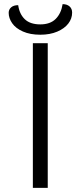

<svg xmlns="http://www.w3.org/2000/svg" viewBox="-20 -909 390 929"><path d="M139 -700H211V0H139ZM22 -847Q22 -863 34 -873.5Q46 -884 68 -884Q74 -841 100 -816Q126 -791 175 -791Q223 -791 249.5 -817.5Q276 -844 283 -889Q304 -889 316.5 -878Q329 -867 329 -848Q329 -819 310.5 -795Q292 -771 257 -756Q222 -741 175 -741Q126 -741 91 -756.5Q56 -772 39 -796.5Q22 -821 22 -847Z"/></svg>

Font: Krub
Style: Regular
Weight: 400
Designer: Ekaluck Peanpanawate
Foundry: Cadson Demak Co.,Ltd.
Version: Version 1.000; ttfautohint (v1.6)